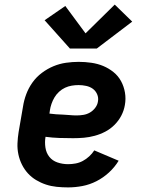

<svg xmlns="http://www.w3.org/2000/svg" viewBox="-20 -807 640 835"><path d="M276 8Q251 8 226.5 5.5Q202 3 179.5 -4.5Q157 -12 137 -24Q117 -36 101.5 -53Q86 -70 75.5 -91Q65 -112 60 -135.5Q55 -159 56 -183.5Q57 -208 61 -233L80 -343Q84 -370 94 -397Q104 -424 121 -448Q138 -472 162 -490Q186 -508 212.5 -519Q239 -530 267 -534Q295 -538 322 -538Q350 -538 377.5 -534Q405 -530 429 -520Q453 -510 473.5 -493.5Q494 -477 506.5 -454Q519 -431 523.5 -404Q528 -377 523 -350Q519 -326 507.5 -304Q496 -282 478 -264Q460 -246 438 -234.5Q416 -223 392 -216.5Q368 -210 345 -208Q322 -206 298 -206Q268 -206 238 -207Q208 -208 178 -212Q174 -189 177.5 -165.5Q181 -142 194.5 -125Q208 -108 230 -100.5Q252 -93 276 -93Q292 -93 308.5 -96Q325 -99 340 -107Q355 -115 368 -127Q381 -139 390 -153L496 -108Q479 -80 454 -57Q429 -34 399.5 -19Q370 -4 338.5 2Q307 8 276 8ZM313 -305Q328 -305 343 -307.5Q358 -310 371 -317.5Q384 -325 394 -338Q404 -351 406 -366Q409 -382 402.5 -397Q396 -412 383.5 -421Q371 -430 354.5 -433.5Q338 -437 322 -437Q307 -437 292 -434.5Q277 -432 263 -425.5Q249 -419 237 -408Q225 -397 217 -383.5Q209 -370 204 -355.5Q199 -341 197 -327L195 -313Q209 -311 224 -310Q239 -309 254 -308.5Q269 -308 283.5 -306.5Q298 -305 313 -305ZM401 -596H284L174 -719L264 -781L352 -662L479 -787L555 -713Z"/></svg>

Font: Iosevka Slab Extended
Style: Bold Italic
Weight: 700
Width: 7
Italic angle: -9°
Monospace: yes
Designer: Belleve Invis
Foundry: Belleve Invis
Version: Version 11.1.0; ttfautohint (v1.8.3)